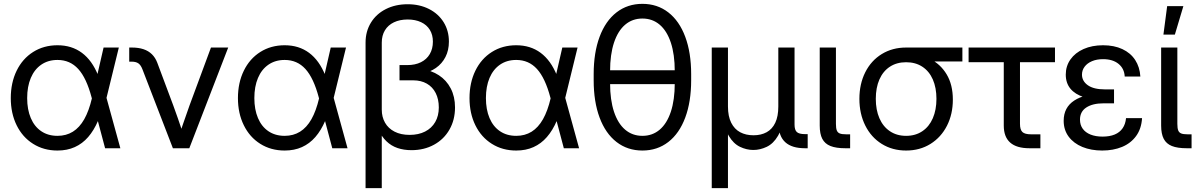

<svg xmlns="http://www.w3.org/2000/svg" viewBox="-20 -759 6133 983"><path d="M35.2 -256.8Q35.2 -335.4 65.2 -397Q95.2 -458.5 149.7 -492.9Q204.1 -527.3 274.4 -527.3Q347.2 -527.3 399.4 -488.5Q451.7 -449.7 482.4 -373H512.2L524.9 -259.3L596.2 0H518.1L449.2 -259.3Q422.9 -359.4 380.6 -405.8Q338.4 -452.1 274.4 -452.1Q226.6 -452.1 191.4 -428Q156.2 -403.8 137.7 -359.9Q119.1 -315.9 119.1 -256.8Q119.1 -198.2 137.7 -154.5Q156.2 -110.8 191.2 -87.2Q226.1 -63.5 274.4 -63.5Q318.8 -63.5 353 -84.7Q387.2 -106 411.4 -148.7Q435.5 -191.4 450.7 -256.3L510.3 -515.6H588.4L524.9 -256.3L512.2 -141.6H482.4Q460.9 -91.3 431.4 -57.4Q401.9 -23.4 362.8 -5.9Q323.7 11.7 274.4 11.7Q204.1 11.7 149.7 -22.5Q95.2 -56.6 65.2 -117.7Q35.2 -178.7 35.2 -256.8Z M709 -404.8Q700.7 -426.3 688.2 -434.8Q675.8 -443.4 652.8 -443.4H641.6V-515.6H655.3Q689 -515.6 714.6 -507.1Q740.2 -498.5 757.8 -481.2Q775.4 -463.9 785.2 -438L867.2 -218.8Q887.7 -163.6 918.9 -70.3H898.9Q907.7 -96.7 916.5 -122.6Q933.6 -173.3 950.2 -218.8L1060.1 -515.6H1148.4L949.2 0H865.2Z M1198.2 -256.8Q1198.2 -335.4 1228.3 -397Q1258.3 -458.5 1312.7 -492.9Q1367.2 -527.3 1437.5 -527.3Q1510.3 -527.3 1562.5 -488.5Q1614.7 -449.7 1645.5 -373H1675.3L1688 -259.3L1759.3 0H1681.2L1612.3 -259.3Q1585.9 -359.4 1543.7 -405.8Q1501.5 -452.1 1437.5 -452.1Q1389.6 -452.1 1354.5 -428Q1319.3 -403.8 1300.8 -359.9Q1282.2 -315.9 1282.2 -256.8Q1282.2 -198.2 1300.8 -154.5Q1319.3 -110.8 1354.2 -87.2Q1389.2 -63.5 1437.5 -63.5Q1481.9 -63.5 1516.1 -84.7Q1550.3 -106 1574.5 -148.7Q1598.6 -191.4 1613.8 -256.3L1673.3 -515.6H1751.5L1688 -256.3L1675.3 -141.6H1645.5Q1624 -91.3 1594.5 -57.4Q1564.9 -23.4 1525.9 -5.9Q1486.8 11.7 1437.5 11.7Q1367.2 11.7 1312.7 -22.5Q1258.3 -56.6 1228.3 -117.7Q1198.2 -178.7 1198.2 -256.8Z M1851.6 -541Q1851.6 -598.1 1878.9 -642.8Q1906.2 -687.5 1955.3 -712.4Q2004.4 -737.3 2067.4 -737.3Q2128.4 -737.3 2176.5 -712.9Q2224.6 -688.5 2251.5 -645Q2278.3 -601.6 2278.3 -545.9Q2278.3 -501.5 2260.7 -467.3Q2243.2 -433.1 2211.7 -411.1Q2180.2 -389.2 2138.2 -380.9V-405.8Q2188 -398.9 2226.8 -373.8Q2265.6 -348.6 2287.6 -306.4Q2309.6 -264.2 2309.6 -209Q2309.6 -145.5 2281.2 -95.7Q2252.9 -45.9 2202.1 -18.1Q2151.4 9.8 2086.9 9.8Q2047.4 9.8 2015.1 -1.2Q1982.9 -12.2 1958.3 -35.9Q1933.6 -59.6 1917.5 -96.2L1934.6 -109.4V204.1H1851.6ZM2226.6 -209Q2226.6 -251 2210.7 -282.5Q2194.8 -314 2165.3 -330.8Q2135.7 -347.7 2095.7 -347.7H2025.4V-425.8H2065.4Q2105.5 -425.8 2135 -440.4Q2164.6 -455.1 2180.4 -482.2Q2196.3 -509.3 2196.3 -545.9Q2196.3 -580.6 2180.7 -606.2Q2165 -631.8 2135.7 -645.5Q2106.4 -659.2 2067.4 -659.2Q2026.9 -659.2 1996.8 -644.8Q1966.8 -630.4 1950.7 -603.8Q1934.6 -577.1 1934.6 -541V-197.3Q1934.6 -160.2 1951.2 -130.9Q1967.8 -101.6 2000 -85Q2032.2 -68.4 2077.1 -68.4Q2122.6 -68.4 2156.2 -85.4Q2189.9 -102.5 2208.3 -134.3Q2226.6 -166 2226.6 -209Z M2383.8 -256.8Q2383.8 -335.4 2413.8 -397Q2443.8 -458.5 2498.3 -492.9Q2552.7 -527.3 2623 -527.3Q2695.8 -527.3 2748 -488.5Q2800.3 -449.7 2831.1 -373H2860.8L2873.5 -259.3L2944.8 0H2866.7L2797.9 -259.3Q2771.5 -359.4 2729.2 -405.8Q2687 -452.1 2623 -452.1Q2575.2 -452.1 2540 -428Q2504.9 -403.8 2486.3 -359.9Q2467.8 -315.9 2467.8 -256.8Q2467.8 -198.2 2486.3 -154.5Q2504.9 -110.8 2539.8 -87.2Q2574.7 -63.5 2623 -63.5Q2667.5 -63.5 2701.7 -84.7Q2735.8 -106 2760 -148.7Q2784.2 -191.4 2799.3 -256.3L2858.9 -515.6H2937L2873.5 -256.3L2860.8 -141.6H2831.1Q2809.6 -91.3 2780 -57.4Q2750.5 -23.4 2711.4 -5.9Q2672.4 11.7 2623 11.7Q2552.7 11.7 2498.3 -22.5Q2443.8 -56.6 2413.8 -117.7Q2383.8 -178.7 2383.8 -256.8Z M3019.5 -348.1V-379.4Q3019.5 -489.3 3049.8 -570.6Q3080.1 -651.9 3136.5 -695.6Q3192.9 -739.3 3269 -739.3Q3345.2 -739.3 3401.6 -695.6Q3458 -651.9 3488.3 -570.6Q3518.6 -489.3 3518.6 -379.4V-348.1Q3518.6 -238.3 3488.3 -157Q3458 -75.7 3401.6 -32Q3345.2 11.7 3269 11.7Q3192.9 11.7 3136.5 -32Q3080.1 -75.7 3049.8 -157Q3019.5 -238.3 3019.5 -348.1ZM3434.6 -332.5V-395Q3434.6 -480 3414.6 -540.5Q3394.5 -601.1 3357.4 -632.6Q3320.3 -664.1 3269 -664.1Q3217.8 -664.1 3180.7 -632.6Q3143.6 -601.1 3123.5 -540.5Q3103.5 -480 3103.5 -395V-332.5Q3103.5 -247.6 3123.5 -187Q3143.6 -126.5 3180.7 -95Q3217.8 -63.5 3269 -63.5Q3320.3 -63.5 3357.4 -95Q3394.5 -126.5 3414.6 -187Q3434.6 -247.6 3434.6 -332.5ZM3079.6 -399.4H3461.4V-328.1H3079.6Z M3624 -515.6H3707V-213.9Q3707 -163.6 3723.6 -130.6Q3740.2 -97.7 3769.5 -82Q3798.8 -66.4 3837.9 -66.4Q3876.5 -66.4 3905 -82Q3933.6 -97.7 3949.2 -130.4Q3964.8 -163.1 3964.8 -213.9V-515.6H4047.9V-121.1Q4047.9 -93.8 4059.6 -83Q4071.3 -72.3 4101.6 -72.3H4115.2V0H4101.6Q4034.2 0 4000.5 -30.8Q3966.8 -61.5 3966.8 -121.1V-170.4H3986.8Q3986.8 -103.5 3963.1 -63.5Q3939.5 -23.4 3905.5 -7.3Q3871.6 8.8 3836.9 8.8Q3802.2 8.8 3768.6 -7.3Q3734.9 -23.4 3711.2 -63.5Q3687.5 -103.5 3687.5 -170.4H3707V204.1H3624Z M4308.6 0Q4260.3 0 4231.7 -11.5Q4203.1 -22.9 4189.9 -48.3Q4176.8 -73.7 4176.8 -116.2V-515.6H4259.8V-125Q4259.8 -102.5 4264.2 -91.3Q4268.6 -80.1 4279.5 -75.7Q4290.5 -71.3 4312.5 -71.3H4332.5V0Z M4379.9 -252.9Q4379.9 -329.1 4409.9 -388.9Q4439.9 -448.7 4494.4 -482.2Q4548.8 -515.6 4619.1 -515.6H4907.2V-444.3H4721.2L4619.1 -440.4Q4571.3 -440.4 4536.1 -417.5Q4501 -394.5 4482.4 -352.3Q4463.9 -310.1 4463.9 -252.9Q4463.9 -196.3 4482.4 -153.6Q4501 -110.8 4536.1 -87.2Q4571.3 -63.5 4619.1 -63.5Q4667 -63.5 4702.1 -87.2Q4737.3 -110.8 4755.9 -153.8Q4774.4 -196.8 4774.4 -252.9Q4774.4 -309.6 4755.9 -352.1Q4737.3 -394.5 4702.1 -417.5Q4667 -440.4 4619.1 -440.4V-484.4Q4686.5 -484.4 4740.7 -457.8Q4794.9 -431.2 4826.7 -378.2Q4858.4 -325.2 4858.4 -249Q4858.4 -174.8 4828.4 -115.5Q4798.3 -56.2 4743.9 -22.2Q4689.5 11.7 4619.1 11.7Q4548.8 11.7 4494.4 -22.2Q4439.9 -56.2 4409.9 -116.5Q4379.9 -176.8 4379.9 -252.9Z M5251 0Q5184.6 0 5151.9 -29.1Q5119.1 -58.1 5119.1 -116.2V-440.4H4939V-515.6H5381.3V-440.4H5202.1V-125Q5202.1 -94.7 5214.6 -83Q5227.1 -71.3 5258.8 -71.3H5306.6V0Z M5425.8 -140.6Q5425.8 -209 5480.2 -244.4Q5534.7 -279.8 5629.9 -279.8H5683.6V-230H5629.9Q5574.2 -230 5541.7 -208.7Q5509.3 -187.5 5509.3 -146.5Q5509.3 -119.6 5523.2 -100.1Q5537.1 -80.6 5563.2 -70.1Q5589.4 -59.6 5625 -59.6Q5661.1 -59.6 5687 -70.3Q5712.9 -81.1 5727.5 -102.3Q5742.2 -123.5 5745.1 -154.3H5827.1Q5823.7 -99.6 5796.6 -62.5Q5769.5 -25.4 5724.6 -6.8Q5679.7 11.7 5623 11.7Q5566.4 11.7 5521.7 -6.6Q5477.1 -24.9 5451.4 -59.3Q5425.8 -93.8 5425.8 -140.6ZM5637.7 -247.6Q5574.2 -247.6 5529.3 -261.7Q5484.4 -275.9 5460.4 -304.9Q5436.5 -334 5436.5 -377Q5436.5 -420.4 5460.4 -454.6Q5484.4 -488.8 5527.8 -508.1Q5571.3 -527.3 5627.4 -527.3Q5684.1 -527.3 5726.3 -507.6Q5768.6 -487.8 5792 -451.7Q5815.4 -415.5 5818.4 -367.2H5738.3Q5736.3 -407.7 5706.8 -431.9Q5677.2 -456.1 5627.4 -456.1Q5595.2 -456.1 5570.8 -445.8Q5546.4 -435.5 5533 -417.5Q5519.5 -399.4 5519.5 -377Q5519.5 -343.8 5549.6 -322.5Q5579.6 -301.3 5637.7 -301.3H5683.6V-247.6Z M6056.6 0Q6008.3 0 5979.7 -11.5Q5951.2 -22.9 5938 -48.3Q5924.8 -73.7 5924.8 -116.2V-515.6H6007.8V-125Q6007.8 -102.5 6012.2 -91.3Q6016.6 -80.1 6027.6 -75.7Q6038.6 -71.3 6060.5 -71.3H6080.6V0ZM5955.6 -727.5H6038.6L5995.1 -582H5936.5Z"/></svg>

Font: Intratopia Thin
Style: Regular
Weight: 100
Designer: Rasmus Andersson
Foundry: rsms
Version: Version 3.000;Glyphs 3.2.3 (3260)